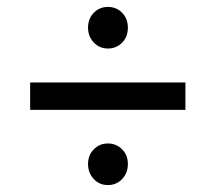

<svg xmlns="http://www.w3.org/2000/svg" viewBox="-20 -627 622 554"><path d="M291 -487Q267 -487 250.5 -504.5Q234 -522 234 -547Q234 -573 250.5 -590Q267 -607 291 -607Q316 -607 332.5 -590Q349 -573 349 -547Q349 -521 332.5 -504Q316 -487 291 -487ZM67 -310V-389H515V-310ZM291 -93Q267 -93 250.5 -110.5Q234 -128 234 -154Q234 -179 250.5 -196Q267 -213 291 -213Q316 -213 332.5 -196Q349 -179 349 -154Q349 -128 332.5 -110.5Q316 -93 291 -93Z"/></svg>

Font: Montserrat
Style: Regular
Weight: 500
Designer: Julieta Ulanovsky
Foundry: Julieta Ulanovsky
Version: Version 7.200;PS 007.200;hotconv 1.0.88;makeotf.lib2.5.64775